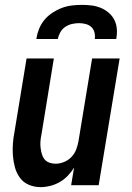

<svg xmlns="http://www.w3.org/2000/svg" viewBox="-20 -760 540 788"><path d="M147 8Q121 8 98.5 -1.5Q76 -11 62 -30Q48 -49 41.5 -72.5Q35 -96 33 -121Q31 -146 33 -171.5Q35 -197 40 -222L89 -520H201L150 -207Q147 -193 146 -180Q145 -167 146.5 -154Q148 -141 151.5 -128.5Q155 -116 162.5 -106.5Q170 -97 182.5 -92.5Q195 -88 208 -88Q225 -88 242.5 -95Q260 -102 273 -115.5Q286 -129 292.5 -146Q299 -163 302 -180L358 -520H471L385 0H272L284 -72Q273 -54 258 -38.5Q243 -23 224.5 -12.5Q206 -2 186 3Q166 8 147 8ZM129 -600Q132 -620 140 -640.5Q148 -661 162 -678Q176 -695 195 -707.5Q214 -720 234 -727.5Q254 -735 275 -737.5Q296 -740 316 -740Q337 -740 356.5 -737.5Q376 -735 394 -727.5Q412 -720 426.5 -707.5Q441 -695 449.5 -678Q458 -661 459.5 -640.5Q461 -620 457 -600H369Q371 -614 367.5 -627.5Q364 -641 354.5 -649.5Q345 -658 331.5 -661.5Q318 -665 304 -665Q290 -665 275 -661.5Q260 -658 247.5 -649.5Q235 -641 227.5 -627.5Q220 -614 217 -600Z"/></svg>

Font: Iosevka SS04 Oblique
Style: Bold
Weight: 700
Italic angle: -9°
Monospace: yes
Designer: Belleve Invis
Foundry: Belleve Invis
Version: Version 19.0.0; ttfautohint (v1.8.4)